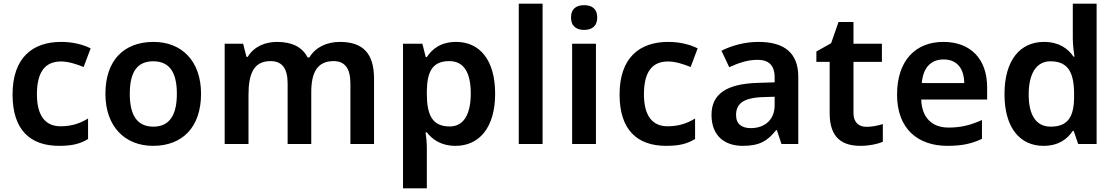

<svg xmlns="http://www.w3.org/2000/svg" viewBox="-20 -780 6040 1040"><path d="M300 10C371 10 414 -1 457 -27V-138C414 -112 369 -96 308 -96C225 -96 180 -154 180 -269C180 -387 222 -447 310 -447C349 -447 391 -434 433 -417L471 -518C433 -537 379 -553 311 -553C157 -553 48 -468 48 -268C48 -76 144 10 300 10Z M1069 -272C1069 -452 962 -553 812 -553C650 -553 551 -452 551 -272C551 -92 659 10 809 10C969 10 1069 -92 1069 -272ZM683 -272C683 -387 721 -448 810 -448C899 -448 938 -387 938 -272C938 -158 899 -94 811 -94C721 -94 683 -158 683 -272Z M1821 -553C1755 -553 1690 -527 1656 -469H1646C1617 -526 1561 -553 1480 -553C1417 -553 1355 -528 1322 -472H1315L1297 -543H1197V0H1326V-264C1326 -383 1355 -449 1446 -449C1509 -449 1538 -408 1538 -328V0H1666V-281C1666 -389 1700 -449 1787 -449C1849 -449 1878 -408 1878 -328V0H2006V-354C2006 -493 1944 -553 1821 -553Z M2451 -553C2369 -553 2322 -516 2292 -471H2286L2268 -543H2163V240H2292V20C2292 -6 2289 -38 2285 -63H2292C2322 -25 2368 10 2448 10C2574 10 2662 -87 2662 -272C2662 -457 2577 -553 2451 -553ZM2414 -449C2493 -449 2530 -386 2530 -274C2530 -163 2493 -95 2416 -95C2321 -95 2292 -158 2292 -273V-289C2294 -396 2325 -449 2414 -449Z M2919 0V-760H2790V0Z M3144 -752C3105 -752 3073 -735 3073 -685C3073 -636 3105 -618 3144 -618C3183 -618 3215 -636 3215 -685C3215 -735 3183 -752 3144 -752ZM3208 -543H3079V0H3208Z M3588 10C3659 10 3702 -1 3745 -27V-138C3702 -112 3657 -96 3596 -96C3513 -96 3468 -154 3468 -269C3468 -387 3510 -447 3598 -447C3637 -447 3679 -434 3721 -417L3759 -518C3721 -537 3667 -553 3599 -553C3445 -553 3336 -468 3336 -268C3336 -76 3432 10 3588 10Z M4088 -553C4014 -553 3942 -533 3888 -505L3930 -416C3978 -438 4029 -456 4083 -456C4141 -456 4176 -429 4176 -361V-334L4083 -331C3916 -326 3834 -271 3834 -158C3834 -43 3906 10 4003 10C4094 10 4137 -16 4184 -75H4188L4213 0H4304V-364C4304 -493 4229 -553 4088 -553ZM4111 -254 4176 -256V-210C4176 -129 4120 -86 4047 -86C3999 -86 3967 -107 3967 -157C3967 -215 4002 -250 4111 -254Z M4674 -93C4632 -93 4603 -117 4603 -167V-445H4757V-543H4603V-661H4522L4482 -546L4402 -501V-445H4474V-166C4474 -29 4547 10 4641 10C4689 10 4734 0 4762 -12V-108C4736 -100 4705 -93 4674 -93Z M5090 -553C4940 -553 4839 -453 4839 -267C4839 -82 4952 10 5112 10C5192 10 5244 -2 5299 -28V-130C5239 -103 5187 -89 5118 -89C5026 -89 4973 -145 4970 -241H5327V-307C5327 -461 5237 -553 5090 -553ZM5091 -458C5167 -458 5202 -405 5203 -330H4973C4980 -415 5024 -458 5091 -458Z M5632 10C5713 10 5761 -26 5791 -71H5796L5820 0H5920V-760H5791V-572C5791 -537 5797 -493 5800 -473H5795C5764 -518 5715 -553 5635 -553C5507 -553 5421 -456 5421 -270C5421 -86 5506 10 5632 10ZM5671 -94C5594 -94 5552 -154 5552 -268C5552 -382 5594 -448 5670 -448C5768 -448 5798 -384 5798 -269V-253C5797 -146 5764 -94 5671 -94Z"/></svg>

Font: Noto Sans Thaana SemiBold
Style: Regular
Weight: 600
Designer: David Williams
Foundry: Google Inc.
Version: Version 3.001